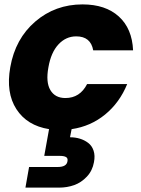

<svg xmlns="http://www.w3.org/2000/svg" viewBox="-20 -586 645 877"><path d="M26.9 -278.8Q49.8 -409.2 141.1 -487.5Q232.4 -565.9 356.9 -565.9Q461.9 -565.9 522.7 -510.7Q583.5 -455.6 587.9 -356H405.8Q394.5 -419.9 328.1 -419.9Q281.2 -419.9 247.1 -383.3Q212.9 -346.7 201.2 -278.8Q188.5 -210.9 210 -174.6Q231.4 -138.2 278.8 -138.2Q345.2 -138.2 377.9 -202.1H561Q526.4 -117.2 460.2 -63Q394 -8.8 307.1 3.9L299.8 41Q323.7 41 344.7 47.4Q365.7 53.7 382.8 66.7Q399.9 79.6 407.5 102.3Q415 125 409.2 154.8Q402.3 193.8 376.7 220.9Q351.1 248 318.8 259.5Q286.6 271 250 271H96.2L112.8 176.8H243.2Q284.2 176.8 288.1 150.9Q291 137.2 282 131.6Q272.9 126 252.9 126H182.1L204.1 3.9Q103.5 -12.2 54.9 -87.4Q6.3 -162.6 26.9 -278.8Z"/></svg>

Font: Poppins
Style: Bold Italic
Weight: 700
Italic angle: -10°
Designer: Ninad Kale (Devanagari), Jonny Pinhorn (Latin)
Foundry: Indian Type Foundry
Version: Version 3.200;PS 1.000;hotconv 16.6.54;makeotf.lib2.5.65590